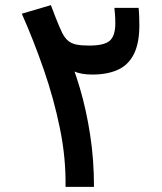

<svg xmlns="http://www.w3.org/2000/svg" viewBox="-20 -724 626 744"><path d="M233.9 0Q235.8 -110.8 212.4 -225.6Q189 -340.3 149.9 -453.4Q110.8 -566.4 64.5 -670.9L177.2 -704.1Q189.9 -670.4 197.3 -651.6Q204.6 -632.8 210 -620.8Q215.3 -608.9 221.7 -595.2Q231.4 -576.7 243.7 -566.2Q255.9 -555.7 275.1 -551.5Q294.4 -547.4 325.2 -547.4Q383.8 -547.4 405.3 -566.2Q426.8 -585 426.8 -633.3Q426.8 -652.8 425.8 -665.5Q424.8 -678.2 423.3 -693.4H517.1Q518.6 -679.7 519.3 -660.2Q520 -640.6 520 -626Q520 -556.2 498.5 -513.9Q477.1 -471.7 436.3 -453.4Q395.5 -435.1 337.9 -435.1Q294.9 -435.1 267.3 -447.3Q239.7 -459.5 223.6 -478.5Q207.5 -497.6 198.7 -518.1L233.9 -535.6Q264.6 -466.8 289.6 -382.3Q314.5 -297.9 329.3 -201.7Q344.2 -105.5 344.2 0Z"/></svg>

Font: Cascadia Code Medium
Style: Regular
Weight: 500
Monospace: yes
Designer: Aaron Bell
Foundry: Saja Typeworks
Version: Version 2407.024